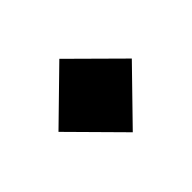

<svg xmlns="http://www.w3.org/2000/svg" viewBox="-70 -459 481 481"><g transform="rotate(-45 170.0 -219.0)"><path d="M170.9 -88.9 40 -221.2 170.9 -349.1 299.8 -221.2Z"/></g></svg>

Font: Tajawal
Style: Bold
Weight: 700
Designer: Boutros Fonts
Foundry: Created by Boutros International 2017
Version: Version 1.700